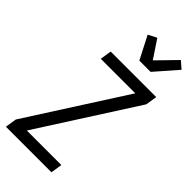

<svg xmlns="http://www.w3.org/2000/svg" viewBox="-304 -1048 1109 1109"><g transform="rotate(45 250.5 -493.5)"><path d="M8 0 19 -70 400 -665H118L129 -735H501L490 -665L109 -70H391L380 0ZM283 -815 211 -955 263 -982 337 -871 450 -987 493 -950 375 -815Z"/></g></svg>

Font: Iosevka Oblique
Style: Regular
Weight: 400
Italic angle: -9°
Monospace: yes
Designer: Belleve Invis
Foundry: Belleve Invis
Version: Version 32.5.0; ttfautohint (v1.8.4)